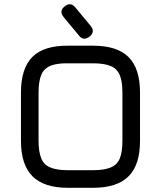

<svg xmlns="http://www.w3.org/2000/svg" viewBox="-20 -896 768 916"><path d="M424 0C424 0 424 0 424 0C500.5 0 557 -18.5 593.5 -55C630 -91.5 648 -147.5 648 -224C648 -224 648 -454 648 -454C648 -454 648 -454 648 -454C648 -530.5 630 -587 593.5 -623.5C557 -660 500.5 -678 424 -678C424 -678 304 -678 304 -678C304 -678 304 -678 304 -678C228 -678.5 171.5 -661 135 -625C98.5 -588.5 80 -532 80 -455C80 -455 80 -224 80 -224C80 -224 80 -224 80 -224C80 -147.5 98.5 -91.5 135 -55C171.5 -18.5 227.5 0 304 0C304 0 424 0 424 0ZM304 -84C268.5 -84 240.5 -88.5 220 -97C199.5 -105.5 185.5 -119.5 177 -140C168.5 -160.5 164 -188.5 164 -224C164 -224 164 -455 164 -455C164 -455 164 -455 164 -455C164 -490.5 168.5 -518.5 177 -539C185.5 -559.5 200 -573.5 220.5 -582C241 -590.5 268.5 -594.5 304 -594C304 -594 424 -594 424 -594C424 -594 424 -594 424 -594C459.5 -594 487.5 -589.5 508 -581C528.5 -572.5 543 -558 551.5 -537.5C560 -517 564 -489.5 564 -454C564 -454 564 -224 564 -224C564 -224 564 -224 564 -224C564 -188.5 560 -160.5 551.5 -140C543 -119.5 528.5 -105.5 508 -97C487.5 -88.5 459.5 -84 424 -84C424 -84 304 -84 304 -84C304 -84 304 -84 304 -84ZM408 -722C426.5 -737.5 427.5 -754.5 412 -773C412 -773 339 -861 339 -861C339 -861 339 -861 339 -861C323.5 -879.5 306.5 -880.5 288 -865C288 -865 288 -865 288 -865C269.5 -850.5 268 -833.5 284 -814C284 -814 357 -726 357 -726C357 -726 357 -726 357 -726C371.5 -707.5 388.5 -706.5 408 -722C408 -722 408 -722 408 -722Z"/></svg>

Font: Jura-Fortis-Bold
Style: Bold
Weight: 500
Designer: Daniel Johnson, Alexei Vanyashin, Mirko Velimirovic
Foundry: Daniel Johnson
Version: ""